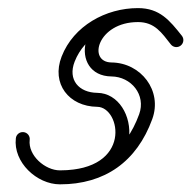

<svg xmlns="http://www.w3.org/2000/svg" viewBox="-20 -477 479 481"><path d="M325.6 -456.7C325.6 -456.7 325.6 -456.7 325.6 -456.7C245.2 -456.7 164.4 -412.4 134.4 -335.4C107.9 -267.4 152.5 -210.2 223.6 -209.4C282.8 -208.8 312.8 -50.2 130.1 -50.2C120.4 -50.2 112.6 -42.4 112.6 -32.7C112.6 -23 120.4 -15.2 130.1 -15.2C361 -15.2 328.9 -243.3 223.9 -244.4C177.4 -244.9 149.3 -277.2 167 -322.6C191.8 -386.2 259.6 -421.7 325.6 -421.7C335.3 -421.7 343.1 -429.5 343.1 -439.2C343.1 -448.9 335.3 -456.7 325.6 -456.7ZM435.6 -387.4C435.6 -387.4 435.6 -387.4 435.6 -387.4C405.1 -425.8 380.2 -456.7 325.6 -456.7C172.8 -456.7 152.7 -286.7 259 -285.5C308.7 -285 346.3 -239.4 328.6 -190.7C294.8 -98 228.4 -50.2 130.1 -50.2C93.1 -50.2 49.9 -87.4 54.4 -126.6C55.6 -136.2 48.7 -144.9 39.1 -146C29.5 -147.1 20.8 -140.3 19.7 -130.7C19.7 -130.7 19.7 -130.7 19.7 -130.7C12.7 -70.6 72.2 -15.2 130.1 -15.2C243 -15.2 322.7 -72.3 361.5 -178.7C387.4 -249.9 333.1 -319.7 259.4 -320.5C198.2 -321.2 224.5 -421.7 325.6 -421.7C367.8 -421.7 385 -394.9 408.1 -365.6C414.1 -358.1 425.1 -356.8 432.7 -362.8C440.3 -368.8 441.6 -379.8 435.6 -387.4Z"/></svg>

Font: FRB American Cursive Guidelines
Style: Italic
Weight: 400
Italic angle: -25°
Version: Version 2.0;Modular Font Editor K font №1